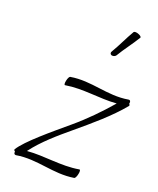

<svg xmlns="http://www.w3.org/2000/svg" viewBox="-179 -1079 1003 1221"><g transform="rotate(20 322.5 -469.0)"><path d="M459 -793C491 -847 531 -897 563 -950C567 -955 558 -964 544 -969C530 -975 515 -975 511 -970C479 -916 455 -860 423 -807C416 -798 419 -787 429 -783C439 -780 453 -784 459 -793ZM75 22C215 -2 334 54 474 31C479 30 487 15 490 -2C494 -19 492 -32 486 -31C365 -10 251 -37 132 -27C194 -110 279 -183 362 -252C461 -335 565 -422 644 -518C647 -521 645 -527 640 -533L641 -536C644 -548 638 -557 627 -555C488 -531 369 -588 229 -564C224 -563 216 -549 213 -532C209 -515 211 -502 216 -503C336 -523 447 -497 565 -506C496 -426 422 -350 341 -282C239 -196 95 -77 55 -11C52 -7 55 -2 62 3C59 15 65 23 75 22Z"/></g></svg>

Font: Nupuram ExtraLight Oblique
Style: Regular
Weight: 200
Designer: Santhosh Thottingal (santhosh.thottingal@gmail.com)
Foundry: SMC
Version: Version 1.000